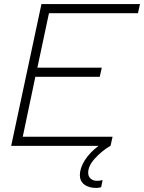

<svg xmlns="http://www.w3.org/2000/svg" viewBox="-20 -718 709 945"><path d="M184 -698H669L659 -653H221L164 -385H481L471 -340H154L92 -45H534L524 0H523Q482 24 448 61Q414 98 414 132Q414 151 426.5 161.5Q439 172 458 172Q466 172 472.5 171Q479 170 485 168L478 203Q467 207 454 207Q416 207 394.5 190Q373 173 373 144Q373 110 397 71.5Q421 33 465 0H35Z"/></svg>

Font: Azeret Mono Thin
Style: Italic
Weight: 100
Italic angle: -12°
Designer: Martin Vácha
Foundry: Displaay
Version: Version 1.000; Glyphs 3.0.3, build 3074